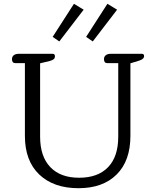

<svg xmlns="http://www.w3.org/2000/svg" viewBox="-20 -978 821 1010"><path d="M257 -784 369 -958 420 -927 292 -760ZM433 -784 545 -958 596 -927 468 -760ZM111 -263V-646H60Q43 -646 43 -667Q43 -680 52.5 -687.5Q62 -695 79 -695H257Q269 -695 269 -682Q269 -672 262.5 -666.5Q256 -661 241 -657L191 -645V-259Q191 -155 244.5 -99Q298 -43 396 -43Q495 -43 548.5 -98.5Q602 -154 602 -259V-646H544Q527 -646 527 -667Q527 -680 536.5 -687.5Q546 -695 563 -695H726Q738 -695 738 -683Q738 -667 712 -659L666 -645V-263Q666 -132 593.5 -60Q521 12 393 12Q262 12 186.5 -60Q111 -132 111 -263Z"/></svg>

Font: Maitree
Style: Regular
Weight: 400
Designer: CadsonDemak Team
Foundry: CadsonDemak
Version: Version 1.001